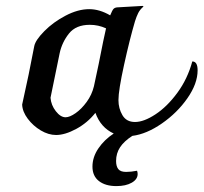

<svg xmlns="http://www.w3.org/2000/svg" viewBox="-20 -449 689 650"><path d="M373 96Q373 114 380.5 123.5Q388 133 407 133Q424 133 444 129Q446 135 446 140Q446 158 426 169.5Q406 181 374 181Q337 181 315 164Q293 147 293 115Q293 83 313 53.5Q333 24 365 3Q321 -17 303 -67Q276 -33 238 -12.5Q200 8 170 8Q144 8 118 -7.5Q92 -23 74 -47Q56 -71 55 -95Q78 -197 96 -293Q100 -313 130 -343.5Q160 -374 202 -396Q244 -418 282 -418Q317 -418 353 -397Q360 -414 364 -418.5Q368 -423 376 -424L463 -429L466 -427Q454 -417 448 -405Q442 -393 437 -377Q419 -316 400 -229.5Q381 -143 381 -110Q381 -82 394.5 -59Q408 -36 437 -36Q467 -36 506.5 -62Q546 -88 580.5 -135Q615 -182 631 -241Q649 -241 649 -211Q649 -166 614.5 -116.5Q580 -67 528 -31Q476 5 428 11Q400 29 386.5 49.5Q373 70 373 96ZM298 -157 314 -232Q332 -324 339 -353Q313 -365 284 -365Q237 -365 213.5 -335.5Q190 -306 182 -269L151 -118Q153 -93 169 -72.5Q185 -52 202 -52Q216 -52 236 -66Q256 -80 273.5 -104Q291 -128 298 -157Z"/></svg>

Font: Charmonman
Style: Bold
Weight: 700
Designer: Ekaluck Peanpanawate
Foundry: Cadson Demak Co.,Ltd.
Version: Version 1.000; ttfautohint (v1.6)